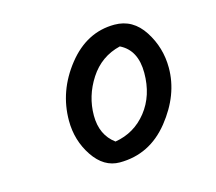

<svg xmlns="http://www.w3.org/2000/svg" viewBox="-63 -848 579 514"><g transform="rotate(-15 226.0 -591.0)"><path d="M214 -468Q268 -477 302 -520Q336 -563 336 -626Q336 -689 291 -711Q237 -698 206.5 -651Q176 -604 176 -550Q176 -496 214 -468ZM292 -771Q343 -771 373 -724.5Q403 -678 403 -622Q403 -547 348.5 -479Q294 -411 211 -411Q167 -411 137.5 -455Q108 -499 108 -554Q108 -636 161.5 -703.5Q215 -771 292 -771Z"/></g></svg>

Font: Kalam
Style: Regular
Weight: 400
Designer: Lipi Raval (Devanagari and Latin), Jonny Pinhorn (Latin)
Foundry: Indian Type Foundry
Version: Version 2.001;PS 1.0;hotconv 1.0.79;makeotf.lib2.5.61930; tt